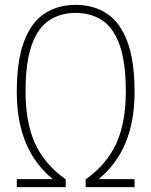

<svg xmlns="http://www.w3.org/2000/svg" viewBox="-20 -769 622 789"><path d="M49 0V-33H197Q49 -153 49 -390Q49 -519.5 78.8 -598.5Q108.5 -677.5 162.8 -713.2Q217 -749 291 -749Q365 -749 419.2 -713.2Q473.5 -677.5 503.2 -598.5Q533 -519.5 533 -390Q533 -153 385 -33H533V0H332V-32Q419 -93.5 458 -179.8Q497 -266 497 -392Q497 -514.5 471.2 -585.2Q445.5 -656 399.2 -686Q353 -716 291 -716Q229 -716 182.8 -686Q136.5 -656 110.8 -585.2Q85 -514.5 85 -392Q85 -266 124 -179.8Q163 -93.5 250 -32V0Z"/></svg>

Font: Encode Sans Cnd Th
Style: Regular
Weight: 100
Width: 3
Designer: Multiple Designers
Foundry: Impallari Type
Version: Version 3.002; ttfautohint (v1.8.3) -l 8 -r 50 -G 200 -x 14 